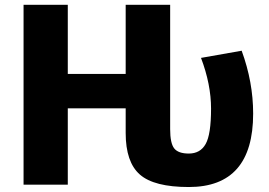

<svg xmlns="http://www.w3.org/2000/svg" viewBox="-20 -752 1100 784"><path d="M674.8 -732.4V-224.6Q674.8 -167 691.4 -146Q708 -125 751 -125Q797.9 -125 819.8 -164.1Q841.8 -203.1 841.8 -308.6Q841.8 -407.2 800.8 -515.6L966.8 -544.9Q1013.7 -417 1013.7 -288.1Q1013.7 11.7 751 11.7Q609.4 11.7 551.3 -39.1Q493.2 -89.8 493.2 -209V-309.6H256.8V2H76.2V-732.4H256.8V-450.2H493.2V-732.4Z"/></svg>

Font: Gen Shin Gothic Heavy
Style: Bold
Weight: 900
Designer: [Source Han Sans]
Ryoko NISHIZUKA  (kana & ideographs); Paul D. Hunt (Latin, Greek & Cyrillic); Wenlong ZHANG  (bopomofo
Version: Version 1.002.20150607